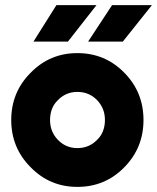

<svg xmlns="http://www.w3.org/2000/svg" viewBox="-20 -720 615 752"><path d="M325 -557H461L575 -700H419ZM111 -557H246L358 -700H201ZM283 -360Q329 -360 360 -328Q391 -296 391 -250Q391 -227 383.5 -207Q376 -187 360 -172Q329 -140 283 -140Q238 -140 207 -172Q176 -204 176 -250Q176 -273 183.5 -293Q191 -313 207 -328Q238 -360 283 -360ZM283 -512Q175 -512 100 -435Q24 -359 24 -250Q24 -141 100 -65Q175 12 283 12Q392 12 467 -65Q542 -141 542 -250Q542 -359 467 -435Q392 -512 283 -512Z"/></svg>

Font: Unageo
Style: ExtraBold
Weight: 800
Designer: Richard Sepsi
Foundry: Richard Sepsi
Version: Version 2.000